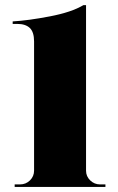

<svg xmlns="http://www.w3.org/2000/svg" viewBox="-20 -734 464 754"><path d="M37.6 0H394V-9.8H373Q350.6 -9.8 334.2 -25.6Q317.9 -41.5 317.9 -63.5V-713.9H307.6Q261.2 -686 175.8 -669.7Q90.3 -653.3 29.8 -649.9V-640.1H47.9Q80.1 -640.1 96.9 -624.3Q113.8 -608.4 113.8 -571.3V-64Q113.8 -41.5 97.7 -25.6Q81.5 -9.8 58.6 -9.8H37.6Z"/></svg>

Font: Cinzel Black
Style: Regular
Weight: 900
Designer: Natanael Gama
Version: Version 1.001;PS 001.001;hotconv 1.0.56;makeotf.lib2.0.21325